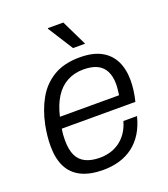

<svg xmlns="http://www.w3.org/2000/svg" viewBox="-135 -819 811 927"><g transform="rotate(-20 270.5 -355.5)"><path d="M238 12Q170 12 125 -10Q80 -32 58 -75.5Q36 -119 36 -183Q36 -210 39 -237Q42 -264 47 -289Q62 -362 94 -418Q126 -474 180 -506Q234 -538 314 -538Q381 -538 423.5 -515Q466 -492 487 -450Q508 -408 508 -349Q508 -326 504.5 -299Q501 -272 494 -244H116Q113 -228 112 -213.5Q111 -199 111 -185Q111 -137 125.5 -107Q140 -77 169.5 -63Q199 -49 242 -49Q269 -49 294 -56Q319 -63 341 -78Q363 -93 380.5 -117.5Q398 -142 408 -177H478Q466 -129 444 -93.5Q422 -58 391 -34.5Q360 -11 321 0.5Q282 12 238 12ZM127 -301H431Q433 -317 434.5 -330.5Q436 -344 436 -357Q436 -396 422.5 -423Q409 -450 381.5 -463.5Q354 -477 311 -477Q264 -477 227 -457Q190 -437 165 -397.5Q140 -358 127 -301ZM300 -591 218 -720 219 -723H298L362 -591Z"/></g></svg>

Font: Archivo SemiBold Light
Style: Italic
Weight: 300
Italic angle: -10°
Version: Version 2.001